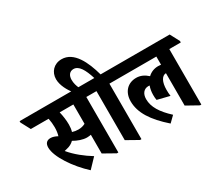

<svg xmlns="http://www.w3.org/2000/svg" viewBox="-219 -1234 1798 1591"><g transform="rotate(-30 679.5 -438.0)"><path d="M245 21 328 -66C261 -107 190 -162 138 -225C145 -227 153 -229 162 -231C191 -237 214 -250 232 -268C269 -246 316 -229 355 -229C369 -229 382 -231 393 -233V-54L503 8H517V-523H627V-537L579 -626H-62V-613L-14 -523H156C162 -495 165 -464 165 -438C165 -406 161 -379 154 -357C130 -370 109 -377 89 -377C52 -377 34 -355 34 -317C34 -228 134 -80 245 21ZM278 -397C278 -438 272 -482 262 -523H393V-338C374 -328 352 -322 327 -322C306 -322 287 -325 269 -331C275 -351 278 -373 278 -397Z M724 8H738V-523H848V-537L801 -626H713C676 -760 613 -897 495 -897C421 -897 373 -844 373 -775C373 -717 409 -653 442 -613H503L551 -523H614V-54ZM482 -706C482 -749 503 -777 540 -777C591 -777 624 -718 653 -626H503V-620C491 -645 482 -676 482 -706Z M1012 17 1066 -36C981 -114 937 -184 937 -259C937 -312 965 -344 1007 -344C1011 -344 1015 -344 1019 -343C1010 -319 1005 -291 1005 -260C1005 -242 1006 -227 1009 -211L1126 -182C1123 -201 1122 -221 1122 -242C1122 -316 1147 -363 1187 -364V-54L1298 8H1311V-523H1421V-537L1374 -626H724V-613L772 -523H1187V-445C1179 -446 1170 -447 1160 -447C1121 -447 1087 -433 1061 -408C1028 -438 993 -454 953 -454C872 -454 817 -397 817 -307C817 -198 883 -96 1012 17Z"/></g></svg>

Font: Noto Serif Devanagari ExtraCondensed ExtraBold
Style: Regular
Weight: 800
Width: 2
Designer: Universal Thirst, Indian Type Foundry and the Monotype Design Team
Foundry: Monotype Imaging Inc.
Version: Version 2.004